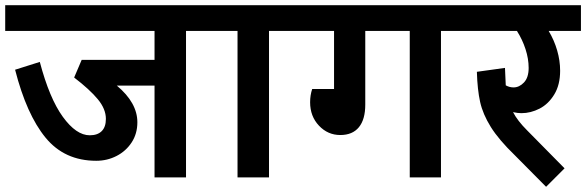

<svg xmlns="http://www.w3.org/2000/svg" viewBox="-40 -682 2253 738"><path d="M774 -563H675V0H554V-353H409Q488 -287 488 -212Q488 -168 466 -134.5Q444 -101 408 -82.5Q372 -64 330 -64Q208 -64 135 -153Q62 -242 18 -414L113 -444Q150 -304 201.5 -233Q253 -162 305 -162Q335 -162 351 -178Q367 -194 367 -225Q367 -263 336 -300.5Q305 -338 245 -384L274 -452H554V-563H-20V-662H774Z M1093 -563H994V0H873V-563H754V-662H1093Z M1755 -563H1655V0H1535V-563H1364V-280Q1364 -223 1339.5 -193Q1315 -163 1268 -163Q1220 -163 1186 -199Q1152 -235 1152 -289Q1152 -316 1160 -340H1244V-563H1073V-662H1755Z M2193 -563H2069Q2090 -528 2101.5 -488.5Q2113 -449 2113 -410Q2113 -356 2090.5 -319Q2068 -282 2034 -264.5Q2000 -247 1964 -247Q1950 -247 1932 -251Q1949 -218 1986 -181L2130 -35L2059 36L1939 -85Q1877 -145 1846.5 -194Q1816 -243 1805.5 -290Q1795 -337 1793 -406L1901 -421L1904 -354Q1918 -346 1934 -346Q1956 -346 1974 -365Q1992 -384 1992 -421Q1992 -456 1980 -493Q1968 -530 1947 -563H1735V-662H2193Z"/></svg>

Font: MartelSansBold
Style: Bold
Weight: 700
Designer: Dan Reynolds and Mathieu Réguer
Foundry: Dan Reynolds and Mathieu Réguer
Version: Version 1.002; ttfautohint (v1.1) -l 5 -r 5 -G 72 -x 0 -D la